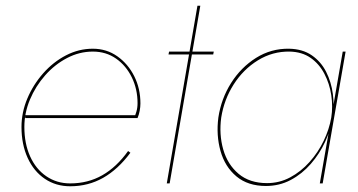

<svg xmlns="http://www.w3.org/2000/svg" viewBox="-20 -640 1251 670"><path d="M225 10Q175 10 136.5 -16Q98 -42 76.5 -89Q55 -136 55 -197Q55 -248 75.5 -296.5Q96 -345 131 -384.5Q166 -424 210.5 -447Q255 -470 304 -470Q352 -470 389.5 -443.5Q427 -417 448.5 -374Q470 -331 470 -279Q470 -267 467.5 -253.5Q465 -240 460 -228H68V-238H455L448 -229Q452 -237 456 -250.5Q460 -264 460 -280Q460 -329 440 -370Q420 -411 385 -435.5Q350 -460 304 -460Q257 -460 214 -437.5Q171 -415 137.5 -377Q104 -339 84.5 -292.5Q65 -246 65 -197Q65 -139 85 -94.5Q105 -50 141.5 -25Q178 0 225 0Q287 0 337 -28.5Q387 -57 427 -113L435 -107Q392 -49 340 -19.5Q288 10 225 10Z M726 -460 724 -450H568L570 -460ZM679 -620 572 0H562L669 -620Z M1186 -460 1106 0H1096L1176 -460ZM742 -230Q752 -296 786.5 -350.5Q821 -405 873.5 -438Q926 -471 989 -470Q1036 -469 1068 -447Q1100 -425 1118 -389.5Q1136 -354 1141.5 -312Q1147 -270 1141 -230Q1134 -187 1114.5 -145Q1095 -103 1064.5 -68Q1034 -33 994.5 -12Q955 9 908 9Q845 9 805 -24.5Q765 -58 749.5 -113Q734 -168 742 -230ZM752 -230Q744 -171 759 -118.5Q774 -66 812.5 -33.5Q851 -1 912 -1Q955 -1 992.5 -21Q1030 -41 1060 -74.5Q1090 -108 1109.5 -148.5Q1129 -189 1136 -230Q1142 -268 1136 -308Q1130 -348 1112 -382.5Q1094 -417 1064 -438Q1034 -459 991 -460Q931 -461 880 -429.5Q829 -398 795.5 -345.5Q762 -293 752 -230Z"/></svg>

Font: Jost Thin
Style: Italic
Weight: 200
Italic angle: -5°
Version: Version 3.710